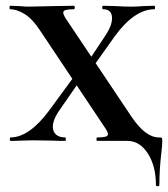

<svg xmlns="http://www.w3.org/2000/svg" viewBox="-20 -488 582 665"><path d="M163 -49Q163 -32 174 -22Q185 -12 206 -12Q208 -12 208 -6Q208 0 206 0Q176 0 160 -1L94 -2L53 -1Q42 0 16 0Q14 0 14 -6Q14 -12 16 -12Q81 -12 150 -105L249 -240L273 -232L181 -99Q163 -71 163 -49ZM368 -425Q368 -456 337 -456Q334 -456 334 -462Q334 -468 337 -468L377 -467Q411 -465 437 -465Q454 -465 478 -467L515 -468Q517 -468 517 -462Q517 -456 515 -456Q446 -456 378 -363L287 -235L265 -244L347 -368Q368 -400 368 -425ZM317 -12Q336 -12 345 -14.5Q354 -17 354 -24Q354 -31 340 -51L117 -385Q92 -423 65 -439.5Q38 -456 15 -456Q13 -456 13 -462Q13 -468 15 -468L46 -467Q68 -465 77 -465L173 -467L236 -468Q239 -468 239 -462Q239 -456 236 -456Q217 -456 208 -453.5Q199 -451 199 -444Q199 -436 213 -416L436 -83Q484 -12 530 -12Q539 -12 540.5 -10.5Q542 -9 542 0Q542 16 539 40Q532 98 532 152Q532 157 526 157Q520 157 520 152Q520 87 492 43.5Q464 0 421 0H317Q314 0 314 -6Q314 -12 317 -12Z"/></svg>

Font: Cormorant Unicase
Style: Bold
Weight: 700
Designer: Christian Thalmann (Catharsis Fonts)
Foundry: Catharsis Fonts
Version: Version 4.000